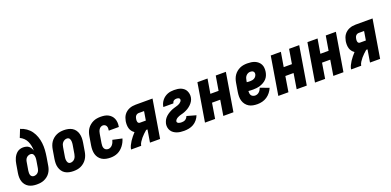

<svg xmlns="http://www.w3.org/2000/svg" viewBox="-2 -1593 5004 2460"><g transform="rotate(-20 2500.0 -363.5)"><path d="M208 8Q178 8 150 2.5Q122 -3 98 -16.5Q74 -30 57 -51.5Q40 -73 31.5 -99.5Q23 -126 22.5 -155Q22 -184 27 -214L46 -327Q49 -347 54.5 -367Q60 -387 69 -406.5Q78 -426 91 -443.5Q104 -461 121 -474Q138 -487 158.5 -493Q179 -499 199 -499Q220 -499 240.5 -494Q261 -489 276 -477.5Q291 -466 301 -449Q311 -432 317 -413Q317 -447 310.5 -479.5Q304 -512 290.5 -541Q277 -570 254 -592Q231 -614 203 -627L246 -735Q290 -722 327 -696Q364 -670 389.5 -634Q415 -598 430 -555.5Q445 -513 450.5 -467Q456 -421 453 -373.5Q450 -326 442 -278L423 -164Q419 -140 410 -116.5Q401 -93 386 -72Q371 -51 350 -35Q329 -19 305.5 -9Q282 1 257 4.5Q232 8 208 8ZM208 -106Q222 -106 237 -111.5Q252 -117 263 -128.5Q274 -140 280 -154.5Q286 -169 288 -183L304 -280Q306 -291 307 -302.5Q308 -314 307.5 -325Q307 -336 304.5 -346.5Q302 -357 296.5 -366Q291 -375 281.5 -380Q272 -385 260 -385Q246 -385 231.5 -379.5Q217 -374 206 -363Q195 -352 189 -337.5Q183 -323 181 -308L162 -195Q160 -180 160 -165Q160 -150 164.5 -136.5Q169 -123 181 -114.5Q193 -106 208 -106Z M707 8Q677 8 648 2Q619 -4 595 -18.5Q571 -33 555 -56Q539 -79 531 -107Q523 -135 523.5 -164.5Q524 -194 529 -225L549 -345Q553 -369 561.5 -394Q570 -419 585 -441Q600 -463 621 -480.5Q642 -498 666.5 -509Q691 -520 716 -524Q741 -528 766 -528Q796 -528 825 -522Q854 -516 878 -501.5Q902 -487 918.5 -464Q935 -441 942.5 -413Q950 -385 950 -355.5Q950 -326 945 -295L925 -175Q921 -151 912 -126Q903 -101 888 -79Q873 -57 852 -39.5Q831 -22 807 -11Q783 0 757.5 4Q732 8 707 8ZM707 -106Q723 -106 739 -113.5Q755 -121 765.5 -134Q776 -147 781.5 -162.5Q787 -178 790 -194L810 -314Q812 -325 812.5 -336Q813 -347 812.5 -357.5Q812 -368 809.5 -378Q807 -388 801.5 -396.5Q796 -405 786.5 -409.5Q777 -414 766 -414Q750 -414 734.5 -406.5Q719 -399 708 -386Q697 -373 691.5 -357.5Q686 -342 684 -326L664 -206Q662 -195 661 -184Q660 -173 661 -162.5Q662 -152 664.5 -142Q667 -132 672.5 -123.5Q678 -115 687 -110.5Q696 -106 707 -106Z M1211 8Q1181 8 1151.5 2Q1122 -4 1098 -18.5Q1074 -33 1057 -55.5Q1040 -78 1032 -106Q1024 -134 1024 -164Q1024 -194 1029 -225L1049 -345Q1053 -369 1061.5 -394Q1070 -419 1085 -441Q1100 -463 1121.5 -480.5Q1143 -498 1167 -509Q1191 -520 1216.5 -524Q1242 -528 1267 -528Q1294 -528 1320 -524Q1346 -520 1368.5 -508.5Q1391 -497 1408.5 -479Q1426 -461 1435.5 -438Q1445 -415 1447.5 -388.5Q1450 -362 1445 -335L1444 -325H1307V-329Q1310 -344 1309.5 -359Q1309 -374 1303 -386.5Q1297 -399 1284.5 -406.5Q1272 -414 1257 -414Q1242 -414 1227.5 -405.5Q1213 -397 1204.5 -384Q1196 -371 1191 -356Q1186 -341 1184 -326L1164 -206Q1161 -188 1161 -170.5Q1161 -153 1167.5 -138Q1174 -123 1188.5 -114.5Q1203 -106 1221 -106Q1237 -106 1253 -114.5Q1269 -123 1280 -137Q1291 -151 1298 -167Q1305 -183 1309 -199L1437 -171Q1430 -147 1418.5 -123.5Q1407 -100 1391 -79Q1375 -58 1354.5 -40.5Q1334 -23 1310 -12Q1286 -1 1261 3.5Q1236 8 1211 8Z M1492 0Q1496 -27 1508.5 -53Q1521 -79 1537 -103.5Q1553 -128 1571.5 -150.5Q1590 -173 1610 -195Q1591 -207 1576.5 -226Q1562 -245 1555.5 -267.5Q1549 -290 1548.5 -315Q1548 -340 1552 -365Q1556 -386 1563.5 -407.5Q1571 -429 1584.5 -448Q1598 -467 1617 -481.5Q1636 -496 1657 -504.5Q1678 -513 1700 -516.5Q1722 -520 1744 -520H1974L1888 0H1750L1778 -170H1760Q1739 -152 1719 -133Q1699 -114 1681.5 -93Q1664 -72 1649 -48.5Q1634 -25 1630 0ZM1797 -284 1817 -406H1744Q1733 -406 1722 -401Q1711 -396 1703.5 -387Q1696 -378 1692.5 -367.5Q1689 -357 1687 -346Q1685 -336 1685 -326Q1685 -316 1687.5 -306.5Q1690 -297 1697.5 -290.5Q1705 -284 1716 -284Z M2215 8Q2190 8 2165 5Q2140 2 2117.5 -6Q2095 -14 2075.5 -27.5Q2056 -41 2043 -61Q2030 -81 2025.5 -105Q2021 -129 2025 -155Q2028 -168 2032.5 -180.5Q2037 -193 2043 -204.5Q2049 -216 2058 -227Q2067 -238 2077 -247.5Q2087 -257 2098.5 -265Q2110 -273 2121.5 -280Q2133 -287 2145.5 -293Q2158 -299 2170.5 -304Q2183 -309 2196 -312.5Q2209 -316 2221.5 -320Q2234 -324 2247 -328Q2260 -332 2271.5 -339.5Q2283 -347 2293 -357.5Q2303 -368 2305 -380Q2306 -389 2302.5 -396.5Q2299 -404 2292 -407.5Q2285 -411 2276.5 -412.5Q2268 -414 2259 -414Q2250 -414 2240.5 -411.5Q2231 -409 2223.5 -403.5Q2216 -398 2211 -389Q2206 -380 2204 -371V-370H2067L2068 -375Q2071 -397 2080.5 -418Q2090 -439 2105 -458Q2120 -477 2139.5 -491Q2159 -505 2180.5 -513.5Q2202 -522 2224.5 -525Q2247 -528 2269 -528Q2293 -528 2316.5 -525Q2340 -522 2361 -513.5Q2382 -505 2399.5 -490.5Q2417 -476 2427 -456Q2437 -436 2441 -413Q2445 -390 2441 -366Q2439 -353 2434.5 -340.5Q2430 -328 2423 -316.5Q2416 -305 2407.5 -294Q2399 -283 2388.5 -273.5Q2378 -264 2367.5 -255.5Q2357 -247 2345 -240Q2333 -233 2320.5 -227Q2308 -221 2296 -216Q2284 -211 2270.5 -207.5Q2257 -204 2244.5 -200.5Q2232 -197 2219.5 -192.5Q2207 -188 2195 -181Q2183 -174 2173 -163.5Q2163 -153 2161 -141Q2159 -130 2166.5 -122.5Q2174 -115 2183.5 -111.5Q2193 -108 2203.5 -107Q2214 -106 2225 -106Q2237 -106 2250 -109Q2263 -112 2274 -119.5Q2285 -127 2293 -138Q2301 -149 2305 -161L2430 -126Q2419 -95 2396 -67Q2373 -39 2343.5 -22Q2314 -5 2280.5 1.5Q2247 8 2215 8Z M2500 0 2586 -520H2724L2691 -323H2803L2836 -520H2974L2888 0H2750L2784 -209H2672L2638 0Z M3215 8Q3184 8 3154.5 2.5Q3125 -3 3100.5 -17.5Q3076 -32 3058.5 -55Q3041 -78 3032.5 -105.5Q3024 -133 3024 -163.5Q3024 -194 3029 -225L3049 -345Q3053 -369 3061.5 -394Q3070 -419 3085 -441Q3100 -463 3121 -480.5Q3142 -498 3166.5 -509Q3191 -520 3216 -524Q3241 -528 3266 -528Q3293 -528 3319 -524.5Q3345 -521 3368.5 -511.5Q3392 -502 3411 -485.5Q3430 -469 3441.5 -447Q3453 -425 3455 -398.5Q3457 -372 3453 -346Q3449 -321 3439 -297Q3429 -273 3411 -254Q3393 -235 3369.5 -221.5Q3346 -208 3322 -200.5Q3298 -193 3273.5 -190Q3249 -187 3224 -187Q3209 -187 3193 -188Q3177 -189 3161 -190Q3160 -174 3162 -158.5Q3164 -143 3172 -131Q3180 -119 3194.5 -112.5Q3209 -106 3224 -106Q3239 -106 3253.5 -111.5Q3268 -117 3279.5 -128Q3291 -139 3299 -152.5Q3307 -166 3312 -180L3431 -136Q3418 -105 3396 -76.5Q3374 -48 3344.5 -28.5Q3315 -9 3281.5 -0.5Q3248 8 3215 8ZM3224 -301Q3239 -301 3254 -303.5Q3269 -306 3283 -314Q3297 -322 3306 -335.5Q3315 -349 3318 -363Q3320 -375 3317 -385.5Q3314 -396 3306 -402.5Q3298 -409 3287.5 -411.5Q3277 -414 3266 -414Q3250 -414 3234.5 -406.5Q3219 -399 3208 -386Q3197 -373 3191.5 -357.5Q3186 -342 3184 -326L3180 -304Q3191 -302 3202 -301.5Q3213 -301 3224 -301Z M3500 0 3586 -520H3724L3691 -323H3803L3836 -520H3974L3888 0H3750L3784 -209H3672L3638 0Z M4000 0 4086 -520H4224L4191 -323H4303L4336 -520H4474L4388 0H4250L4284 -209H4172L4138 0Z M4492 0Q4496 -27 4508.5 -53Q4521 -79 4537 -103.5Q4553 -128 4571.5 -150.5Q4590 -173 4610 -195Q4591 -207 4576.5 -226Q4562 -245 4555.5 -267.5Q4549 -290 4548.5 -315Q4548 -340 4552 -365Q4556 -386 4563.5 -407.5Q4571 -429 4584.5 -448Q4598 -467 4617 -481.5Q4636 -496 4657 -504.5Q4678 -513 4700 -516.5Q4722 -520 4744 -520H4974L4888 0H4750L4778 -170H4760Q4739 -152 4719 -133Q4699 -114 4681.5 -93Q4664 -72 4649 -48.5Q4634 -25 4630 0ZM4797 -284 4817 -406H4744Q4733 -406 4722 -401Q4711 -396 4703.5 -387Q4696 -378 4692.5 -367.5Q4689 -357 4687 -346Q4685 -336 4685 -326Q4685 -316 4687.5 -306.5Q4690 -297 4697.5 -290.5Q4705 -284 4716 -284Z"/></g></svg>

Font: Iosevka Term Curly Heavy
Style: Italic
Weight: 900
Italic angle: -9°
Designer: Belleve Invis
Foundry: Belleve Invis
Version: Version 32.3.0